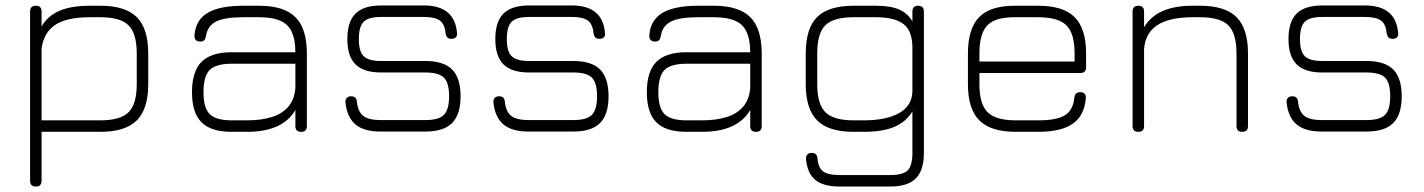

<svg xmlns="http://www.w3.org/2000/svg" viewBox="-20 -482 5205 702"><path d="M111 200Q90 200 90 179V-440Q90 -461 111 -461Q132 -461 132 -440V-385Q153 -422.5 195.8 -441.8Q238.5 -461 309 -461H347Q438.5 -461 480.2 -419.2Q522 -377.5 522 -286V-175Q522 -83.5 480.2 -41.8Q438.5 0 347 0H132V179Q132 200 111 200ZM132 -42H347Q420.5 -42 450.2 -71.8Q480 -101.5 480 -175V-286Q480 -359.5 450.2 -389.2Q420.5 -419 347 -419H309Q223.5 -419 181.5 -390.8Q139.5 -362.5 132 -304Z M827 0Q751.5 0 716.8 -34.8Q682 -69.5 682 -145Q682 -221 717 -256Q752 -291 827 -291H1060Q1059.5 -361.5 1029.5 -390.2Q999.5 -419 927 -419H869Q801 -419 770 -403.2Q739 -387.5 733 -350Q731.5 -340.5 726.8 -335.2Q722 -330 712 -330Q701.5 -330 696 -335.8Q690.5 -341.5 691 -352Q695 -409 739.2 -435Q783.5 -461 869 -461H927Q1018.5 -461 1060.2 -419.2Q1102 -377.5 1102 -286V-21Q1102 0 1081 0Q1060 0 1060 -21V-80Q1014 0 883 0ZM827 -42H883Q935.5 -42 973.8 -54Q1012 -66 1034.2 -92Q1056.5 -118 1060 -160V-249H827Q769.5 -249 746.8 -226.2Q724 -203.5 724 -145Q724 -87.5 746.8 -64.8Q769.5 -42 827 -42Z M1371 -1Q1310.5 -1 1279.5 -27.2Q1248.5 -53.5 1243 -108Q1242.5 -118.5 1248 -124.2Q1253.5 -130 1264 -130Q1274 -130 1279.2 -124.8Q1284.5 -119.5 1285 -109Q1289 -72.5 1308.8 -57.8Q1328.5 -43 1371 -43H1535Q1584.5 -43 1603.2 -62.2Q1622 -81.5 1622 -130Q1622 -179 1603.2 -198Q1584.5 -217 1535 -217H1373Q1310 -217 1280 -246.5Q1250 -276 1250 -339Q1250 -403 1280 -432.5Q1310 -462 1373 -462H1530Q1642 -462 1651 -362Q1652.5 -351.5 1647 -345.8Q1641.5 -340 1631 -340Q1620.5 -340 1615.5 -345.2Q1610.5 -350.5 1609 -361Q1606 -394 1588 -407Q1570 -420 1530 -420H1373Q1327.5 -420 1309.8 -402.5Q1292 -385 1292 -339Q1292 -294 1309.8 -276.5Q1327.5 -259 1373 -259H1535Q1602 -259 1633 -228Q1664 -197 1664 -130Q1664 -63.5 1633 -32.2Q1602 -1 1535 -1Z M1912 -1Q1851.5 -1 1820.5 -27.2Q1789.5 -53.5 1784 -108Q1783.5 -118.5 1789 -124.2Q1794.5 -130 1805 -130Q1815 -130 1820.2 -124.8Q1825.5 -119.5 1826 -109Q1830 -72.5 1849.8 -57.8Q1869.5 -43 1912 -43H2076Q2125.5 -43 2144.2 -62.2Q2163 -81.5 2163 -130Q2163 -179 2144.2 -198Q2125.5 -217 2076 -217H1914Q1851 -217 1821 -246.5Q1791 -276 1791 -339Q1791 -403 1821 -432.5Q1851 -462 1914 -462H2071Q2183 -462 2192 -362Q2193.5 -351.5 2188 -345.8Q2182.5 -340 2172 -340Q2161.5 -340 2156.5 -345.2Q2151.5 -350.5 2150 -361Q2147 -394 2129 -407Q2111 -420 2071 -420H1914Q1868.5 -420 1850.8 -402.5Q1833 -385 1833 -339Q1833 -294 1850.8 -276.5Q1868.5 -259 1914 -259H2076Q2143 -259 2174 -228Q2205 -197 2205 -130Q2205 -63.5 2174 -32.2Q2143 -1 2076 -1Z M2490 0Q2414.5 0 2379.8 -34.8Q2345 -69.5 2345 -145Q2345 -221 2380 -256Q2415 -291 2490 -291H2723Q2722.5 -361.5 2692.5 -390.2Q2662.5 -419 2590 -419H2532Q2464 -419 2433 -403.2Q2402 -387.5 2396 -350Q2394.5 -340.5 2389.8 -335.2Q2385 -330 2375 -330Q2364.5 -330 2359 -335.8Q2353.5 -341.5 2354 -352Q2358 -409 2402.2 -435Q2446.5 -461 2532 -461H2590Q2681.5 -461 2723.2 -419.2Q2765 -377.5 2765 -286V-21Q2765 0 2744 0Q2723 0 2723 -21V-80Q2677 0 2546 0ZM2490 -42H2546Q2598.5 -42 2636.8 -54Q2675 -66 2697.2 -92Q2719.5 -118 2723 -160V-249H2490Q2432.5 -249 2409.8 -226.2Q2387 -203.5 2387 -145Q2387 -87.5 2409.8 -64.8Q2432.5 -42 2490 -42Z M3049 200Q2990.5 200 2961 175.8Q2931.5 151.5 2927 99Q2926.5 88.5 2932 82.8Q2937.5 77 2947 77Q2957.5 77 2963 82.2Q2968.5 87.5 2969 98Q2972 132.5 2990.2 145.2Q3008.5 158 3049 158H3235Q3281.5 158 3298.8 140.8Q3316 123.5 3316 77V-75Q3294.5 -38 3251.8 -19Q3209 0 3139 0H3101Q3009.5 0 2967.8 -41.8Q2926 -83.5 2926 -174V-286Q2926 -378.5 2967.8 -419.8Q3009.5 -461 3101 -461H3183Q3236.5 -461 3268 -447Q3299.5 -433 3316 -403.5V-440Q3316 -461 3337 -461Q3358 -461 3358 -440V77Q3358 140.5 3328.5 170.2Q3299 200 3235 200ZM3101 -42H3139Q3221 -42 3268.5 -69.2Q3316 -96.5 3316 -151V-307Q3316 -368.5 3283.8 -393.8Q3251.5 -419 3183 -419H3101Q3027.5 -419 2997.8 -389.8Q2968 -360.5 2968 -286V-174Q2968 -101.5 2997.8 -71.8Q3027.5 -42 3101 -42Z M3561 -215V-174Q3561 -101.5 3590.8 -71.8Q3620.5 -42 3694 -42H3776Q3843.5 -42 3873.5 -60.5Q3903.5 -79 3908 -124Q3909 -134.5 3914.2 -139.8Q3919.5 -145 3930 -145Q3940 -145 3945.5 -139.2Q3951 -133.5 3950 -123Q3945 -59.5 3902.5 -29.8Q3860 0 3776 0H3694Q3602.5 0 3560.8 -41.8Q3519 -83.5 3519 -174V-286Q3519 -378.5 3560.8 -420.2Q3602.5 -462 3694 -461H3776Q3867.5 -461 3909.2 -419.2Q3951 -377.5 3951 -286V-236Q3951 -215 3930 -215ZM3694 -419Q3620.5 -420 3590.8 -390.2Q3561 -360.5 3561 -286V-257H3909V-286Q3909 -359.5 3879.2 -389.2Q3849.5 -419 3776 -419Z M4142 0Q4121 0 4121 -21V-440Q4121 -461 4142 -461Q4163 -461 4163 -440V-382Q4208.5 -461 4340 -461H4368Q4459.5 -461 4501.2 -419.2Q4543 -377.5 4543 -286V-21Q4543 0 4522 0Q4501 0 4501 -21V-286Q4501 -359.5 4471.2 -389.2Q4441.5 -419 4368 -419H4340Q4257 -419 4212.5 -390.8Q4168 -362.5 4163 -303V-21Q4163 0 4142 0Z M4812 -1Q4751.5 -1 4720.5 -27.2Q4689.5 -53.5 4684 -108Q4683.5 -118.5 4689 -124.2Q4694.5 -130 4705 -130Q4715 -130 4720.2 -124.8Q4725.5 -119.5 4726 -109Q4730 -72.5 4749.8 -57.8Q4769.5 -43 4812 -43H4976Q5025.5 -43 5044.2 -62.2Q5063 -81.5 5063 -130Q5063 -179 5044.2 -198Q5025.5 -217 4976 -217H4814Q4751 -217 4721 -246.5Q4691 -276 4691 -339Q4691 -403 4721 -432.5Q4751 -462 4814 -462H4971Q5083 -462 5092 -362Q5093.5 -351.5 5088 -345.8Q5082.5 -340 5072 -340Q5061.5 -340 5056.5 -345.2Q5051.5 -350.5 5050 -361Q5047 -394 5029 -407Q5011 -420 4971 -420H4814Q4768.5 -420 4750.8 -402.5Q4733 -385 4733 -339Q4733 -294 4750.8 -276.5Q4768.5 -259 4814 -259H4976Q5043 -259 5074 -228Q5105 -197 5105 -130Q5105 -63.5 5074 -32.2Q5043 -1 4976 -1Z"/></svg>

Font: Jura Light Light
Style: Regular
Weight: 300
Version: Version 5.106